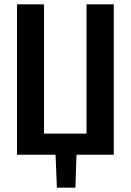

<svg xmlns="http://www.w3.org/2000/svg" viewBox="-20 -710 600 881"><path d="M502 -690V0H331L326 151H241L235 0H58V-690H182V-97H377V-690Z"/></svg>

Font: Exo 2 Semi Bold Condensed
Style: Regular
Weight: 600
Width: 3
Designer: Natanael Gama
Version: Version 1.001;PS 001.001;hotconv 1.0.70;makeotf.lib2.5.58329